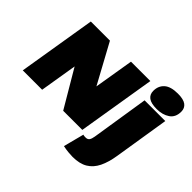

<svg xmlns="http://www.w3.org/2000/svg" viewBox="-208 -1098 1626 1626"><g transform="rotate(45 605.0 -285.0)"><path d="M13 0 128 -700H357L550 -345L609 -700H841L726 0H497L300 -334L245 0ZM1082 -790Q1149 -790 1179.5 -767Q1210 -744 1210 -702Q1210 -634 1163 -602Q1116 -570 1047 -570Q979 -570 948 -593Q917 -616 917 -659Q917 -719 957 -754.5Q997 -790 1082 -790ZM1170 -550 1091 -56Q1077 34 1047 95.5Q1017 157 964.5 188.5Q912 220 829 220Q809 220 777 217Q745 214 713 207L761 22Q768 25 777 25.5Q786 26 792 26Q815 26 825.5 11Q836 -4 841 -35L922 -550Z"/></g></svg>

Font: Georama Extended Black
Style: Italic
Weight: 900
Width: 7
Italic angle: -9°
Designer: Jean-Baptiste Levee
Foundry: Production Type
Version: Version 1.000